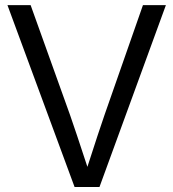

<svg xmlns="http://www.w3.org/2000/svg" viewBox="-20 -748 693 768"><path d="M278.3 0 9.8 -727.5H102.5L259.8 -289.1Q271 -256.8 288.1 -206.1Q305.2 -155.3 329.6 -80.6Q353.5 -155.3 370.4 -206.1Q387.2 -256.8 398.4 -289.1L551.8 -727.5H643.6L377.9 0Z"/></svg>

Font: Inter Display
Style: Regular
Weight: 400
Designer: Rasmus Andersson
Foundry: rsms
Version: Version 4.001;git-9221beed3